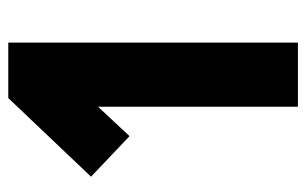

<svg xmlns="http://www.w3.org/2000/svg" viewBox="-158 -582 740 464"><g transform="rotate(-90 212.0 -350.0)"><path d="M207 -700H341V0H186V-483L115 -407L17 -500Z"/></g></svg>

Font: APTA Sans Regular
Style: Bold Italic
Weight: 700
Version: Version 7.200